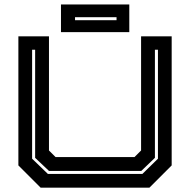

<svg xmlns="http://www.w3.org/2000/svg" viewBox="-20 -868 879 888"><path d="M168 0 65 -103V-700H206.5V-172L237 -141.5H602L632.5 -172V-700H774V-103L671 0ZM201.5 -63.5H638.5L710.5 -134V-638H696.5V-138L633.5 -77.5H206.5L142.5 -138V-638H128.5V-134ZM262 -719.5V-847.5H578V-719.5ZM327 -774.5H519V-788.5H327Z"/></svg>

Font: Tourney Expanded Regular
Style: Bold
Weight: 700
Width: 7
Designer: Tyler Finck
Foundry: Etcetera Type Co
Version: Version 1.010; ttfautohint (v1.8.3)